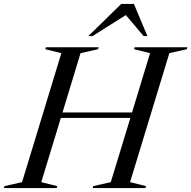

<svg xmlns="http://www.w3.org/2000/svg" viewBox="-59 -955 972 975"><path d="M252.5 -685 171 -705 174 -715H442L439 -705L350 -685L258.5 -384H611.5L703 -685L622 -705L624.5 -715H892.5L889.5 -705L801 -685L601.5 -30L682.5 -10L679.5 0H411.5L414.5 -10L503.5 -30L603 -356H250L150.5 -30L231.5 -10L229 0H-39L-36 -10L53 -30ZM390 -772 556.5 -935H621L689.5 -772H670L580 -878.5L411 -772Z"/></svg>

Font: Newsreader 72pt
Style: Italic
Weight: 400
Italic angle: -17°
Designer: Hugues Gentile
Foundry: Production Type
Version: Version 1.003; ttfautohint (v1.8.3)